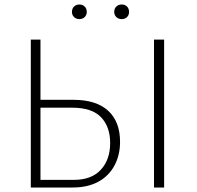

<svg xmlns="http://www.w3.org/2000/svg" viewBox="-20 -834 876 854"><path d="M117 0V-658H160V-34H309Q387 -34 428.5 -79Q470 -124 470 -198Q470 -270 429.5 -312.5Q389 -355 301 -355H144V-390H307Q408 -390 461 -341.5Q514 -293 514 -203Q514 -144 489 -97.5Q464 -51 417 -25.5Q370 0 303 0ZM665 0V-658H710V0ZM333 -749Q319 -749 309.5 -758Q300 -767 300 -781Q300 -796 309.5 -805Q319 -814 333 -814Q347 -814 356.5 -805Q366 -796 366 -781Q366 -767 356.5 -758Q347 -749 333 -749ZM521 -749Q507 -749 497.5 -758Q488 -767 488 -781Q488 -796 497.5 -805Q507 -814 521 -814Q536 -814 545 -805Q554 -796 554 -781Q554 -767 545 -758Q536 -749 521 -749Z"/></svg>

Font: Ysabeau ExtraLight
Style: Regular
Weight: 250
Designer: Christian Thalmann (Catharsis Fonts)
Version: Version 2.002